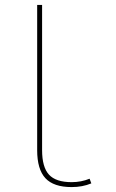

<svg xmlns="http://www.w3.org/2000/svg" viewBox="-20 -750 472 780"><path d="M151 -140Q151 -71 179 -40.5Q207 -10 271 -10Q310 -10 344 -24L351 -5Q315 10 271 10Q198 10 164.5 -26Q131 -62 131 -140V-730H151Z"/></svg>

Font: M PLUS 1p Thin
Style: Regular
Weight: 250
Version: Version 1.062